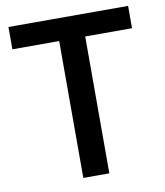

<svg xmlns="http://www.w3.org/2000/svg" viewBox="-81 -781 728 848"><g transform="rotate(-10 283.0 -357.0)"><path d="M340.8 0H224.1V-613.8H14.2V-713.9H550.8V-613.8H340.8Z"/></g></svg>

Font: f1_52653          
Style: Regular
Weight: 600
Foundry: Ascender Corporation
Version: Version 1.10